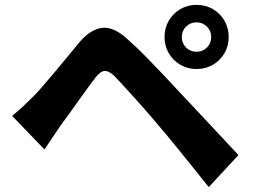

<svg xmlns="http://www.w3.org/2000/svg" viewBox="-20 -768 1040 790"><path d="M728 -616Q728 -590 745.5 -572.5Q763 -555 789 -555Q814 -555 831.5 -572.5Q849 -590 849 -616Q849 -641 831.5 -658.5Q814 -676 789 -676Q763 -676 745.5 -658.5Q728 -641 728 -616ZM657 -616Q657 -653 674.5 -683Q692 -713 722 -730.5Q752 -748 789 -748Q826 -748 856 -730.5Q886 -713 903.5 -683Q921 -653 921 -616Q921 -579 903.5 -549Q886 -519 856 -501.5Q826 -484 789 -484Q752 -484 722 -501.5Q692 -519 674.5 -549Q657 -579 657 -616ZM30 -291Q53 -310 72.5 -328Q92 -346 116 -370Q133 -387 154.5 -412Q176 -437 201.5 -467Q227 -497 253.5 -529.5Q280 -562 306 -593Q352 -648 401 -653.5Q450 -659 510 -602Q546 -570 581 -534Q616 -498 650 -462.5Q684 -427 714 -394Q748 -358 790.5 -312.5Q833 -267 878 -219Q923 -171 961 -130L839 2Q806 -40 769 -85.5Q732 -131 696.5 -175Q661 -219 632 -252Q610 -279 584 -308.5Q558 -338 532.5 -366.5Q507 -395 485.5 -418Q464 -441 452 -454Q428 -477 410.5 -476Q393 -475 373 -449Q359 -431 340.5 -405.5Q322 -380 302 -352Q282 -324 263 -297.5Q244 -271 229 -251Q212 -226 194.5 -200Q177 -174 163 -153Z"/></svg>

Font: Noto Sans JP Thin ExtraBold
Style: Regular
Weight: 800
Version: Version 2.004-H2;hotconv 1.0.118;makeotfexe 2.5.65603